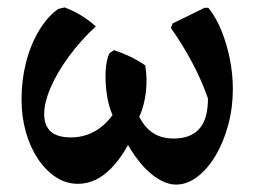

<svg xmlns="http://www.w3.org/2000/svg" viewBox="-20 -488 688 517"><path d="M154 -468Q180 -458 200 -445.5Q220 -433 238 -417Q197 -379 165.5 -336Q134 -293 116.5 -252.5Q99 -212 99 -181Q99 -150 116.5 -134Q134 -118 171 -118Q204 -118 232.5 -133Q261 -148 283 -178Q272 -203 267.5 -235Q263 -267 264.5 -297Q266 -327 275 -345L287 -353Q308 -346 328.5 -336.5Q349 -327 371 -312Q377 -278 373 -241.5Q369 -205 355 -173Q371 -143 393.5 -129Q416 -115 448 -115Q493 -115 516.5 -141Q540 -167 540 -223Q522 -274 496.5 -321.5Q471 -369 440 -413L445 -425L531 -467H541Q562 -441 576.5 -405Q591 -369 599 -328.5Q607 -288 607 -248Q607 -198 594.5 -151.5Q582 -105 560.5 -69Q539 -33 511.5 -12Q484 9 454 9Q428 9 399.5 -10.5Q371 -30 345 -66Q319 -102 298 -151L346 -144Q319 -75 278.5 -34Q238 7 190 7Q158 7 130.5 -11Q103 -29 82 -60.5Q61 -92 49.5 -133Q38 -174 38 -221Q38 -272 50 -319.5Q62 -367 85 -405.5Q108 -444 137 -464Z"/></svg>

Font: Alegreya SemiBold
Style: Regular
Weight: 600
Designer: Juan Pablo del Peral
Foundry: Huerta Tipografica
Version: Version 2.009